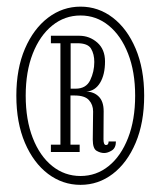

<svg xmlns="http://www.w3.org/2000/svg" viewBox="-20 -726 466 564"><path d="M216.5 -183Q164 -183 121.2 -215.2Q78.5 -247.5 53.2 -306.5Q28 -365.5 28 -445Q28 -524 53.2 -582.8Q78.5 -641.5 121.2 -674Q164 -706.5 216.5 -706.5Q269 -706.5 311.2 -674.2Q353.5 -642 378.5 -583Q403.5 -524 403.5 -445Q403.5 -365.5 378.5 -306.5Q353.5 -247.5 311.2 -215.2Q269 -183 216.5 -183ZM216.5 -209Q263 -209 299.2 -238.2Q335.5 -267.5 356.2 -320.8Q377 -374 377 -445Q377 -515.5 356.2 -568.5Q335.5 -621.5 299.2 -651Q263 -680.5 216.5 -680.5Q170 -680.5 133.5 -651Q97 -621.5 76.2 -568.5Q55.5 -515.5 55.5 -445Q55.5 -374 76.2 -320.8Q97 -267.5 133.5 -238.2Q170 -209 216.5 -209ZM286 -276.5Q275 -276.5 263.8 -283Q252.5 -289.5 252.5 -316Q252.5 -338.5 253 -358.2Q253.5 -378 253.5 -398.5Q253.5 -418.5 241.2 -432Q229 -445.5 199 -445.5H187V-301H214V-279.5H129.5V-301H157.5V-599H129.5V-621H212.5Q243 -621 265.8 -601Q288.5 -581 288.5 -545.5Q288.5 -506.5 273.8 -482.5Q259 -458.5 233.5 -457Q256 -456.5 270.2 -442.2Q284.5 -428 284.5 -399Q284.5 -375.5 284.2 -356.5Q284 -337.5 284 -316.5Q284 -300 291.5 -300Q299 -300 299 -310.5H320.5Q320.5 -291.5 308.5 -284Q296.5 -276.5 286 -276.5ZM187.5 -465.5H202Q233 -465.5 245 -490.5Q257 -515.5 257 -544Q257 -567 247.5 -583Q238 -599 207 -599H187.5Z"/></svg>

Font: Imbue 10pt ExtraLight
Style: Regular
Weight: 200
Designer: Tyler Finck
Foundry: Etcetera Type Company
Version: Version 1.102; ttfautohint (v1.8.3)